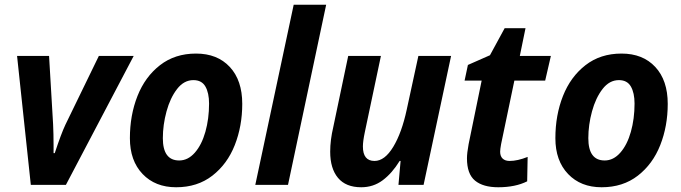

<svg xmlns="http://www.w3.org/2000/svg" viewBox="-20 -780 2875 810"><path d="M52 -544H187L204 -256Q206 -214 206 -166V-134H211Q238 -216 256 -254L397 -544H544L258 0H110Z M528 -197Q528 -294 560 -375Q592 -456 655 -505Q718 -554 807 -554Q897 -554 949.5 -497.5Q1002 -441 1002 -342Q1002 -248 970.5 -168Q939 -88 876 -39Q813 10 723 10Q635 10 581.5 -46Q528 -102 528 -197ZM862 -343Q862 -388 846.5 -415Q831 -442 796 -442Q756 -442 727 -404.5Q698 -367 682.5 -310Q667 -253 667 -197Q667 -103 736 -103Q773 -103 802 -136Q831 -169 846.5 -224Q862 -279 862 -343Z M1219 -760H1356L1195 0H1057Z M1373 -140Q1373 -189 1386 -244L1449 -544H1587L1519 -222Q1511 -184 1511 -162Q1511 -101 1560 -101Q1603 -101 1639 -160.5Q1675 -220 1696 -318L1745 -544H1883L1767 0H1661L1670 -101H1666Q1634 -49 1594.5 -19.5Q1555 10 1504 10Q1439 10 1406 -29.5Q1373 -69 1373 -140Z M1950 -112Q1950 -134 1957 -172L2012 -440H1940L1954 -506L2047 -547L2109 -661H2197L2173 -544H2304L2280 -440H2150L2094 -172Q2090 -150 2090 -140Q2090 -121 2100.5 -111Q2111 -101 2130 -101Q2163 -101 2206 -118L2204 -15Q2154 10 2082 10Q2018 10 1984 -18Q1950 -46 1950 -112Z M2323 -197Q2323 -294 2355 -375Q2387 -456 2450 -505Q2513 -554 2602 -554Q2692 -554 2744.5 -497.5Q2797 -441 2797 -342Q2797 -248 2765.5 -168Q2734 -88 2671 -39Q2608 10 2518 10Q2430 10 2376.5 -46Q2323 -102 2323 -197ZM2657 -343Q2657 -388 2641.5 -415Q2626 -442 2591 -442Q2551 -442 2522 -404.5Q2493 -367 2477.5 -310Q2462 -253 2462 -197Q2462 -103 2531 -103Q2568 -103 2597 -136Q2626 -169 2641.5 -224Q2657 -279 2657 -343Z"/></svg>

Font: Noto Sans Display
Style: Bold Italic
Weight: 700
Italic angle: -12°
Designer: Monotype Design team
Foundry: Monotype Imaging Inc.
Version: Version 1.000